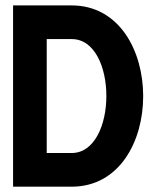

<svg xmlns="http://www.w3.org/2000/svg" viewBox="-20 -704 589 724"><path d="M250 -683.6H29.3V0H250C610.4 0 609.4 -683.6 250 -683.6ZM156.2 -127V-556.6H250C424.8 -557.6 424.8 -127 250 -127Z"/></svg>

Font: Saman Dere
Style: Regular
Weight: 400
Designer: Tuna Ça_lar Gümü_
Foundry: Tuna Ça_lar Gümü_
Version: Version 1.001;hotconv 1.0.109;makeotfexe 2.5.65596